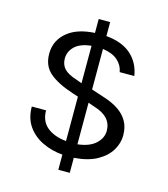

<svg xmlns="http://www.w3.org/2000/svg" viewBox="-118 -804 865 988"><g transform="rotate(15 315.0 -310.5)"><path d="M346 91H285V10.5Q227 5.5 178 -17.8Q129 -41 99 -83.5Q69 -126 69 -188H145Q145 -130.5 183 -99.2Q221 -68 285 -62V-298.5L253 -309Q170.5 -336 127.8 -372.8Q85 -409.5 85 -474Q85 -547.5 143.5 -593Q194.5 -633 285 -638V-712H346V-637.5Q431 -630 479 -587.5Q527 -545 538 -476H460Q454 -512 426 -536.8Q398 -561.5 346 -569V-353L416 -330Q460.5 -316 493.2 -294.2Q526 -272.5 544 -240.8Q562 -209 562 -165Q562 -125.5 539.5 -87Q517 -48.5 469.2 -21.5Q421.5 5.5 346 11ZM346 -61Q409 -68 441.5 -98Q474 -128 474 -167Q474 -241.5 382 -270L346 -282.5ZM285 -370V-569.5Q225.5 -563 197.2 -535.5Q169 -508 169 -471Q169 -438 188.8 -416.8Q208.5 -395.5 255 -381Z"/></g></svg>

Font: Betina Sans
Style: Regular
Weight: 400
Designer: Jonathan Pinhorn (font) & Cristiano Sobral (main changes)
Version: Version 2.001;April 28, 2021;FontCreator 13.0.0.2655 32-bit;